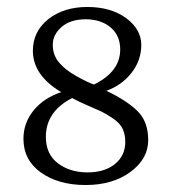

<svg xmlns="http://www.w3.org/2000/svg" viewBox="-20 -528 498 556"><path d="M112.8 -131.8Q112.8 -82 147 -55.7Q181.2 -29.3 231.9 -28.8Q282.2 -28.3 312.5 -52.7Q342.8 -77.1 342.8 -117.2Q342.8 -138.7 335 -155.3Q327.1 -171.9 305.7 -186Q284.2 -200.2 272.5 -205.6Q260.7 -210.9 233.4 -222.7Q206.1 -234.4 189 -244.1Q112.8 -205.1 112.8 -131.8ZM328.1 -384.8Q328.1 -424.8 300.8 -448.2Q273.4 -471.7 229 -472.2Q184.1 -472.2 158.7 -450.2Q132.8 -427.7 132.8 -398.4Q132.8 -369.1 150.4 -347.7Q168 -326.2 201.2 -307.6Q234.4 -289.1 252 -283.2Q328.1 -320.3 328.1 -384.8ZM47.9 -126Q47.9 -171.9 77.1 -208Q106.4 -244.1 157.2 -261.2Q75.2 -310.1 75.2 -380.9Q75.2 -437 120.1 -472.7Q165 -507.8 232.9 -507.8Q300.8 -507.8 345.2 -475.6Q389.2 -442.9 389.2 -397.5Q388.7 -352.1 360.4 -316.4Q332 -280.8 288.1 -265.1Q348.1 -236.3 378.4 -206.1Q409.2 -175.8 409.2 -122.1Q409.2 -67.9 357.4 -29.8Q305.7 7.8 228 7.8Q149.4 7.8 98.6 -28.3Q47.9 -64.5 47.9 -126Z"/></svg>

Font: Yrsa-Light
Style: Regular
Weight: 300
Designer: Anna Giedrys (Yrsa+Rasa design), David Brezina (Yrsa art-direction, Rasa art-direction, design)
Foundry: Rosetta Type Foundry
Version: Version 1.001;PS 1.1;hotconv 1.0.88;makeotf.lib2.5.647800